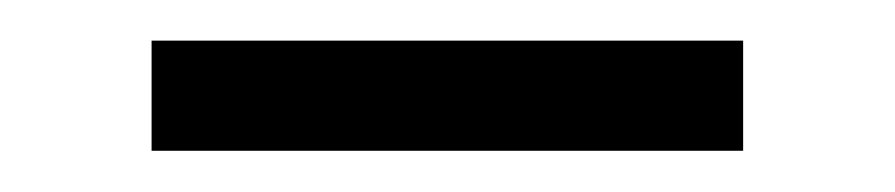

<svg xmlns="http://www.w3.org/2000/svg" viewBox="-20 -311 443 95"><path d="M55 -236.4V-290.9H347.7V-236.4Z"/></svg>

Font: Spartan
Style: Regular
Weight: 400
Designer: Matt Bailey, Mirko Velimirovic
Foundry: Matt Bailey
Version: Version 1.005